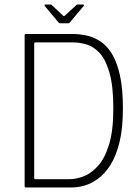

<svg xmlns="http://www.w3.org/2000/svg" viewBox="-20 -822 616 842"><path d="M519 -347Q519 -259 504 -198Q489 -137 464 -98Q439 -59 409 -37.5Q379 -16 350 -8Q321 0 297 0H93Q88 0 88 -5V-668Q88 -673 93 -673H297Q326 -673 356.5 -667Q387 -661 416.5 -643Q446 -625 469 -589Q492 -553 505.5 -494Q519 -435 519 -347ZM477 -347Q477 -445 460 -503.5Q443 -562 416 -590.5Q389 -619 358.5 -627.5Q328 -636 301 -636H135Q132 -636 131 -634.5Q130 -633 130 -631V-41Q130 -39 131 -37.5Q132 -36 135 -36H283Q312 -36 345 -48Q378 -60 408.5 -93Q439 -126 458 -187Q477 -248 477 -347ZM244 -720Q239 -720 237 -723L176 -796Q175 -798 175.5 -800Q176 -802 179 -802H202Q207 -802 208 -799L257 -753Q261 -749 264 -753L314 -799Q316 -802 320 -802H344Q347 -802 348 -800Q349 -798 347 -796L286 -723Q285 -720 280 -720Z"/></svg>

Font: Glory Thin ExtraLight
Style: Regular
Weight: 250
Version: Version 1.011